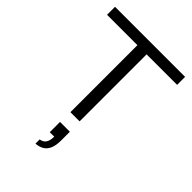

<svg xmlns="http://www.w3.org/2000/svg" viewBox="-278 -812 1242 1242"><g transform="rotate(45 343.0 -191.0)"><path d="M300 0V-613H22V-686H663V-613H384V0ZM284 304V265Q311 262 324.5 242Q338 222 338 186H297V92H387V172Q387 216 375.5 244Q364 272 341.5 286.5Q319 301 284 304Z"/></g></svg>

Font: Archivo SemiExpanded Light
Style: Regular
Weight: 300
Width: 6
Designer: Hector Gatti
Foundry: Omnibus-Type
Version: Version 2.001